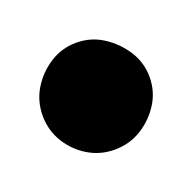

<svg xmlns="http://www.w3.org/2000/svg" viewBox="-55 -886 211 211"><g transform="rotate(-20 50.5 -780.5)"><path d="M-12 -780Q-12 -763 -3.5 -749Q5 -735 19 -726.5Q33 -718 50 -718Q67 -718 81 -726.5Q95 -735 104 -749Q113 -763 113 -780Q113 -797 104 -811Q95 -825 81 -834Q67 -843 50 -843Q33 -843 19 -834Q5 -825 -3.5 -811Q-12 -797 -12 -780Z"/></g></svg>

Font: Linefont Medium
Style: Regular
Weight: 500
Monospace: yes
Version: Version 3.002;gftools[0.9.33]